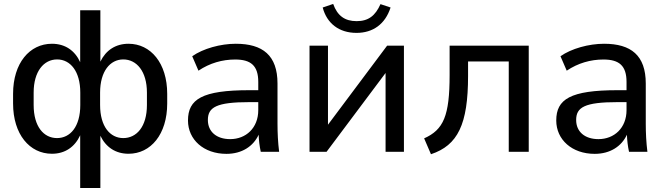

<svg xmlns="http://www.w3.org/2000/svg" viewBox="-20 -771 3380 975"><path d="M489.7 183.6V-81.5C518.1 -22.9 567.4 9.8 632.8 9.8C745.6 9.8 829.1 -88.9 829.1 -245.6V-294.4C829.1 -450.7 745.1 -548.8 632.8 -548.8C567.4 -548.8 517.6 -516.1 489.7 -458V-718.8H387.2V-455.1C359.9 -515.1 310.1 -548.8 243.7 -548.8C130.4 -548.8 46.4 -450.7 46.4 -294.4V-245.6C46.4 -88.9 130.4 9.8 243.7 9.8C309.6 9.8 359.4 -23.9 387.2 -84V183.6ZM269.5 -69.8C202.1 -69.8 150.9 -127.9 150.9 -237.8V-300.8C150.9 -408.7 202.6 -469.2 270 -469.2C337.4 -469.2 387.7 -408.7 387.7 -300.8V-237.8C387.7 -127.9 336.9 -69.8 269.5 -69.8ZM606 -69.8C539.6 -69.8 488.3 -127.9 488.3 -237.8V-300.8C488.3 -408.7 539.1 -469.2 606 -469.2C673.8 -469.2 726.1 -408.7 726.1 -300.8V-237.8C726.1 -127.9 673.8 -69.8 606 -69.8Z M1129.9 10.3C1208.5 10.3 1266.1 -27.8 1293.5 -86.9C1294.4 -58.1 1297.9 -28.8 1304.2 0H1397.5C1391.6 -47.4 1389.2 -95.2 1389.2 -142.1V-346.7C1389.2 -489.7 1314.5 -548.8 1177.2 -548.8C1100.1 -548.8 1011.2 -524.4 956.1 -485.4L987.8 -412.1C1045.4 -450.7 1108.9 -468.8 1174.3 -468.8C1253.9 -468.8 1291.5 -437.5 1291.5 -355V-313H1246.1C1005.9 -313 934.6 -267.1 934.6 -159.2C934.6 -62 1014.2 10.3 1129.9 10.3ZM1148.9 -64.5C1079.1 -64.5 1035.6 -102.5 1035.6 -161.6C1035.6 -226.1 1078.1 -252.4 1247.1 -252.4H1291.5V-211.9C1291.5 -121.1 1229 -64.5 1148.9 -64.5Z M1638.2 0 1938 -400.4V0H2031.2V-539.1H1945.8L1645.5 -137.7V-539.1H1551.8V0ZM1790.5 -604C1873.5 -604 1936 -647.9 1963.4 -732.9L1912.1 -750C1886.2 -691.4 1851.1 -663.6 1791 -663.6C1731 -663.6 1693.4 -690.9 1671.9 -751L1618.7 -732.9C1639.6 -652.8 1701.2 -604 1790.5 -604Z M2168.5 12.2C2304.7 -33.2 2356.9 -139.2 2356.9 -385.7V-459H2563.5V0H2665V-539.1H2263.2V-390.1C2263.2 -182.6 2232.4 -112.3 2133.8 -68.4Z M3000 10.3C3078.6 10.3 3136.2 -27.8 3163.6 -86.9C3164.6 -58.1 3168 -28.8 3174.3 0H3267.6C3261.7 -47.4 3259.3 -95.2 3259.3 -142.1V-346.7C3259.3 -489.7 3184.6 -548.8 3047.4 -548.8C2970.2 -548.8 2881.3 -524.4 2826.2 -485.4L2857.9 -412.1C2915.5 -450.7 2979 -468.8 3044.4 -468.8C3124 -468.8 3161.6 -437.5 3161.6 -355V-313H3116.2C2876 -313 2804.7 -267.1 2804.7 -159.2C2804.7 -62 2884.3 10.3 3000 10.3ZM3019 -64.5C2949.2 -64.5 2905.8 -102.5 2905.8 -161.6C2905.8 -226.1 2948.2 -252.4 3117.2 -252.4H3161.6V-211.9C3161.6 -121.1 3099.1 -64.5 3019 -64.5Z"/></svg>

Font: Winston
Style: Regular
Weight: 400
Designer: Vernon Adams, Kim Jin-seong, David Berlow, Cristiano Sobral
Foundry: The Winston Project Authors
Version: Version 3.004